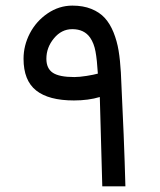

<svg xmlns="http://www.w3.org/2000/svg" viewBox="-20 -661 567 681"><path d="M63.5 -452.6Q63.5 -499.5 85.9 -542.7Q108.4 -585.9 148.9 -613.5Q189.5 -641.1 236.8 -641.1Q274.9 -641.1 304 -629.4Q333 -617.7 351.6 -597.4Q370.1 -577.1 382.6 -546.4Q395 -515.6 400.6 -481.7Q406.2 -447.8 408.7 -403.8Q420.4 -167 424.8 0H342.8Q341.8 -33.2 338.4 -158.4Q335 -283.7 334 -316.9Q293.5 -304.7 242.2 -304.7Q152.8 -304.7 108.2 -340.1Q63.5 -375.5 63.5 -452.6ZM236.3 -557.6Q198.2 -557.6 171.4 -525.1Q144.5 -492.7 144.5 -452.6Q144.5 -418 167.5 -402.8Q190.4 -387.7 243.7 -387.7Q261.2 -387.7 287.4 -391.8Q313.5 -396 327.1 -399.9Q324.2 -448.7 318.8 -478Q313.5 -507.3 299.8 -527.3Q278.8 -557.6 236.3 -557.6Z"/></svg>

Font: Shabnam WOL
Style: WOL
Weight: 400
Foundry: DejaVu fonts team - Redesigned by Saber Rastikerdar - Based on Vazir font
Version: Version 5.0.0